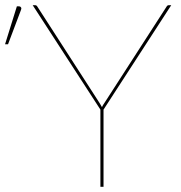

<svg xmlns="http://www.w3.org/2000/svg" viewBox="-108 -720 698 740"><path d="M0 0ZM291 -297.5V0H279V-297.5L18 -700H28Q32.5 -700 35 -696L270.5 -331Q274.5 -324.5 278.2 -318.8Q282 -313 285 -307Q287.5 -313 291.5 -318.8Q295.5 -324.5 299.5 -331L535 -696Q537.5 -700 542 -700H552ZM-88.5 -549.5 -43 -695.5H-34Q-29.5 -695.5 -27 -691.5Q-24.5 -687.5 -27 -682L-77 -549.5Z"/></svg>

Font: Lato Hairline
Style: Regular
Weight: 100
Designer: Lukasz Dziedzic
Foundry: tyPoland Lukasz Dziedzic
Version: Version 2.007; 2014-02-27